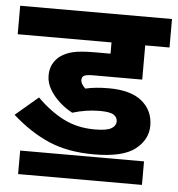

<svg xmlns="http://www.w3.org/2000/svg" viewBox="-48 -668 678 732"><g transform="rotate(5 290.5 -302.0)"><path d="M337 -249Q285 -249 233 -233Q208 -246 184.5 -267Q161 -288 146 -313.5Q131 -339 131 -366Q131 -391 140 -409Q149 -427 165 -440Q186 -456 215 -463Q244 -470 301 -470H359V-513H0V-622H581V-513H488V-382H294Q279 -382 268 -378Q257 -374 257 -361Q257 -352 262.5 -343.5Q268 -335 275 -329Q312 -338 364 -338Q449 -338 491.5 -302.5Q534 -267 534 -210Q534 -156 486.5 -119Q439 -82 329 -82Q229 -82 156 -113.5Q83 -145 15 -206L102 -280Q151 -231 204 -204Q257 -177 324 -177Q370 -177 387.5 -187.5Q405 -198 405 -214Q405 -230 391 -239.5Q377 -249 337 -249ZM48 -72H522V18H48Z"/></g></svg>

Font: Noto Sans SemiCondensed
Style: Bold Italic
Weight: 700
Width: 4
Italic angle: -12°
Designer: Monotype Design Team
Foundry: Monotype Imaging Inc.
Version: Version 2.013; ttfautohint (v1.8.4.7-5d5b)